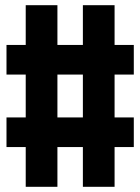

<svg xmlns="http://www.w3.org/2000/svg" viewBox="-20 -737 540 739"><path d="M79 -18V-171H5V-285H79V-450H5V-564H79V-717H201V-564H299V-717H421V-564H495V-450H421V-285H495V-171H421V-18H299V-171H201V-18ZM201 -285H299V-450H201Z"/></svg>

Font: Iosevka Curly Heavy
Style: Regular
Weight: 900
Monospace: yes
Designer: Belleve Invis
Foundry: Belleve Invis
Version: Version 22.1.2; ttfautohint (v1.8.4)